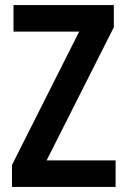

<svg xmlns="http://www.w3.org/2000/svg" viewBox="-20 -734 498 754"><path d="M434 0H27V-86L291 -610H33V-714H427V-627L163 -104H434Z"/></svg>

Font: Noto Sans Lao Looped Condensed SemiBold
Style: Regular
Weight: 600
Width: 3
Designer: Mark Frömberg, Ben Mitchell
Foundry: The Fontpad Ltd
Version: Version 1.002; ttfautohint (v1.8.4.7-5d5b)